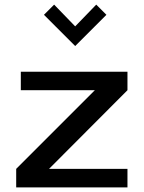

<svg xmlns="http://www.w3.org/2000/svg" viewBox="-20 -810 621 830"><path d="M305 -696 396 -790 440 -746 305 -611 170 -746 214 -790ZM50 0V-80L390 -420H70V-500H531V-420L192 -80H531V0Z"/></svg>

Font: Laverick
Style: Regular
Weight: 400
Designer: Daniel Pimley
Foundry: Daniel Pimley
Version: Version 1.000;PS 001.001;hotconv 1.0.56